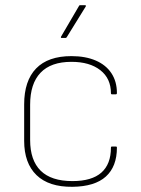

<svg xmlns="http://www.w3.org/2000/svg" viewBox="-20 -707 541 739"><path d="M259 12Q168 13 120.5 -33Q73 -79 73 -165V-305Q73 -396 119 -443.5Q165 -491 255 -491Q309 -491 348.5 -474Q388 -457 409 -425Q430 -393 430 -349Q430 -344 426 -344H411Q407 -344 407 -348Q407 -405 366 -437Q325 -469 255 -469Q176 -469 136 -427Q96 -385 96 -304V-168Q96 -90 136.5 -50Q177 -10 259 -10Q333 -10 370 -42.5Q407 -75 407 -139Q407 -143 411 -143H426Q430 -143 430 -139Q430 -66 387.5 -27.5Q345 11 259 12ZM217 -561Q213 -561 215 -566L284 -684Q285 -687 288 -687H307Q310 -687 310.5 -685.5Q311 -684 310 -682L237 -564Q235 -561 233 -561Z"/></svg>

Font: Sofia Sans Thin
Style: Regular
Weight: 250
Designer: Botio Nikoltchev, Ani Petrova
Foundry: lettersoup
Version: Version 4.101